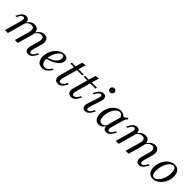

<svg xmlns="http://www.w3.org/2000/svg" viewBox="320 -1933 3262 3262"><g transform="rotate(45 1951.0 -302.5)"><path d="M362.1 -206.5 377.4 -262.1Q394.4 -321 381 -351.2Q367.7 -381.5 326.6 -381.5Q289.5 -381.5 258.9 -356.9Q228.2 -332.3 200.8 -279.8V-300Q232.3 -363.7 271.4 -394.8Q310.5 -425.8 359.7 -425.8Q420.2 -425.8 444.8 -382.3Q469.4 -338.7 448.4 -265.3L432.3 -206.5ZM592.7 -206.5 609.7 -264.5Q625 -321.8 612.5 -351.6Q600 -381.5 560.5 -381.5Q525 -381.5 495.6 -356.5Q466.1 -331.5 438.7 -279.8V-300Q470.2 -363.7 508.5 -394.8Q546.8 -425.8 593.5 -425.8Q652.4 -425.8 676.6 -382.7Q700.8 -339.5 680.6 -268.5L662.9 -206.5ZM124.2 -206.5 152.4 -308.1Q162.1 -341.9 156.5 -362.1Q150.8 -382.3 128.2 -382.3Q110.5 -382.3 94.4 -367.7Q78.2 -353.2 63.7 -325.8L47.6 -296H18.5L37.1 -330.6Q51.6 -358.1 68.5 -379.4Q85.5 -400.8 106.5 -413.3Q127.4 -425.8 154 -425.8Q187.1 -425.8 205.2 -409.3Q223.4 -392.7 227 -363.7Q230.6 -334.7 219.4 -296.8L194.4 -206.5ZM66.1 0 124.2 -206.5H194.4L136.3 0ZM304 0 362.1 -206.5H432.3L374.2 0ZM634.7 -104.8Q625 -71 630.6 -50.8Q636.3 -30.6 658.9 -30.6Q676.6 -30.6 692.7 -45.2Q708.9 -59.7 723.4 -87.1L738.7 -116.9H768.5L750 -82.3Q735.5 -54.8 718.5 -33.5Q701.6 -12.1 680.6 0.4Q659.7 12.9 633.1 12.9Q600.8 12.9 582.3 -3.6Q563.7 -20.2 560.5 -49.6Q557.3 -79 567.7 -116.1L592.7 -206.5H662.9Z M962.9 11.3Q901.6 11.3 868.5 -28.2Q835.5 -67.7 835.5 -139.5Q835.5 -196 854.8 -247.6Q874.2 -299.2 907.3 -339.5Q940.3 -379.8 982.7 -402.8Q1025 -425.8 1072.6 -425.8Q1114.5 -425.8 1136.7 -406.9Q1158.9 -387.9 1158.9 -351.6Q1158.9 -308.1 1126.6 -269Q1094.4 -229.8 1035.1 -199.2Q975.8 -168.5 895.2 -150.8L896 -175Q958.9 -191.9 1002.4 -217.7Q1046 -243.5 1069 -276.2Q1091.9 -308.9 1091.9 -347.6Q1091.9 -372.6 1082.3 -385.1Q1072.6 -397.6 1054 -397.6Q1028.2 -397.6 1002.4 -375Q976.6 -352.4 954.8 -315.3Q933.1 -278.2 920.2 -233.9Q907.3 -189.5 907.3 -145.2Q907.3 -88.7 929 -58.5Q950.8 -28.2 990.3 -28.2Q1022.6 -28.2 1050 -48.8Q1077.4 -69.4 1099.2 -111.3H1127.4Q1100 -51.6 1057.7 -20.2Q1015.3 11.3 962.9 11.3Z M1292.7 -206.5 1385.5 -537.9Q1404 -538.7 1422.6 -541.5Q1441.1 -544.4 1458.1 -549.2L1362.9 -206.5ZM1253.2 -383.9 1261.3 -412.9H1547.6L1539.5 -383.9ZM1345.2 11.3Q1295.2 11.3 1273.4 -24.2Q1251.6 -59.7 1267.7 -116.9L1292.7 -206.5H1362.9L1334.7 -105.6Q1325 -69.4 1333.1 -51.2Q1341.1 -33.1 1366.9 -33.1Q1387.9 -33.1 1405.6 -47.2Q1423.4 -61.3 1438.7 -89.5L1454 -118.5H1483.9L1458.9 -71.8Q1447.6 -50 1431.5 -31Q1415.3 -12.1 1394.4 -0.4Q1373.4 11.3 1345.2 11.3Z M1610.5 -206.5 1703.2 -537.9Q1721.8 -538.7 1740.3 -541.5Q1758.9 -544.4 1775.8 -549.2L1680.6 -206.5ZM1571 -383.9 1579 -412.9H1865.3L1857.3 -383.9ZM1662.9 11.3Q1612.9 11.3 1591.1 -24.2Q1569.4 -59.7 1585.5 -116.9L1610.5 -206.5H1680.6L1652.4 -105.6Q1642.7 -69.4 1650.8 -51.2Q1658.9 -33.1 1684.7 -33.1Q1705.6 -33.1 1723.4 -47.2Q1741.1 -61.3 1756.5 -89.5L1771.8 -118.5H1801.6L1776.6 -71.8Q1765.3 -50 1749.2 -31Q1733.1 -12.1 1712.1 -0.4Q1691.1 11.3 1662.9 11.3Z M2007.3 -102.4Q1996 -70.2 1999.6 -50.4Q2003.2 -30.6 2025 -30.6Q2043.5 -30.6 2059.7 -45.2Q2075.8 -59.7 2090.3 -87.1L2105.6 -116.9H2134.7L2116.9 -82.3Q2102.4 -54.8 2085.5 -33.5Q2068.5 -12.1 2047.6 0.4Q2026.6 12.9 2000 12.9Q1966.9 12.9 1949.6 -3.6Q1932.3 -20.2 1930.2 -48.8Q1928.2 -77.4 1940.3 -113.7L2004.8 -310.5Q2016.1 -343.5 2012.5 -362.9Q2008.9 -382.3 1986.3 -382.3Q1968.5 -382.3 1952.4 -367.7Q1936.3 -353.2 1921.8 -325.8L1906.5 -296H1876.6L1895.2 -330.6Q1909.7 -358.1 1926.6 -379.4Q1943.5 -400.8 1964.5 -413.3Q1985.5 -425.8 2012.1 -425.8Q2045.2 -425.8 2062.1 -409.3Q2079 -392.7 2081.5 -364.5Q2083.9 -336.3 2071 -299.2ZM2075.8 -512.9Q2054.8 -512.9 2040.3 -527.4Q2025.8 -541.9 2025.8 -562.9Q2025.8 -585.5 2042.7 -601.6Q2059.7 -617.7 2082.3 -617.7Q2103.2 -617.7 2117.7 -603.2Q2132.3 -588.7 2132.3 -567.7Q2132.3 -546 2115.3 -529.4Q2098.4 -512.9 2075.8 -512.9Z M2324.2 11.3Q2271 11.3 2240.3 -30.2Q2209.7 -71.8 2209.7 -144.4Q2209.7 -200 2227.4 -250.8Q2245.2 -301.6 2275.8 -341.1Q2306.5 -380.6 2345.6 -403.2Q2384.7 -425.8 2428.2 -425.8Q2465.3 -425.8 2498.8 -408.1Q2532.3 -390.3 2557.3 -357.3L2507.3 -318.5Q2500 -355.6 2480.6 -376.2Q2461.3 -396.8 2432.3 -396.8Q2403.2 -396.8 2376.2 -376.2Q2349.2 -355.6 2327.8 -321Q2306.5 -286.3 2294 -241.5Q2281.5 -196.8 2281.5 -148.4Q2281.5 -91.1 2300.4 -63.3Q2319.4 -35.5 2355.6 -35.5Q2382.3 -35.5 2404.4 -52Q2426.6 -68.5 2444.4 -100.8L2443.5 -76.6Q2423.4 -34.7 2392.7 -11.7Q2362.1 11.3 2324.2 11.3ZM2467.7 -206.5 2513.7 -370.2Q2536.3 -379 2559.7 -394.4Q2583.1 -409.7 2601.6 -428.2L2617.7 -405.6Q2604.8 -394.4 2596.4 -383.1Q2587.9 -371.8 2582.3 -358.5Q2576.6 -345.2 2571 -325.8L2537.9 -206.5ZM2508.9 -104.8Q2499.2 -71 2505.2 -51.2Q2511.3 -31.5 2533.1 -31.5Q2550.8 -31.5 2567.3 -45.6Q2583.9 -59.7 2597.6 -87.1L2613.7 -116.9H2642.7L2624.2 -82.3Q2610.5 -54.8 2593.1 -33.5Q2575.8 -12.1 2555.2 0.4Q2534.7 12.9 2507.3 12.9Q2475 12.9 2456.9 -3.6Q2438.7 -20.2 2435.1 -49.6Q2431.5 -79 2441.9 -116.1L2467.7 -206.5H2537.9Z M3024.2 -206.5 3039.5 -262.1Q3056.5 -321 3043.1 -351.2Q3029.8 -381.5 2988.7 -381.5Q2951.6 -381.5 2921 -356.9Q2890.3 -332.3 2862.9 -279.8V-300Q2894.4 -363.7 2933.5 -394.8Q2972.6 -425.8 3021.8 -425.8Q3082.3 -425.8 3106.9 -382.3Q3131.5 -338.7 3110.5 -265.3L3094.4 -206.5ZM3254.8 -206.5 3271.8 -264.5Q3287.1 -321.8 3274.6 -351.6Q3262.1 -381.5 3222.6 -381.5Q3187.1 -381.5 3157.7 -356.5Q3128.2 -331.5 3100.8 -279.8V-300Q3132.3 -363.7 3170.6 -394.8Q3208.9 -425.8 3255.6 -425.8Q3314.5 -425.8 3338.7 -382.7Q3362.9 -339.5 3342.7 -268.5L3325 -206.5ZM2786.3 -206.5 2814.5 -308.1Q2824.2 -341.9 2818.5 -362.1Q2812.9 -382.3 2790.3 -382.3Q2772.6 -382.3 2756.5 -367.7Q2740.3 -353.2 2725.8 -325.8L2709.7 -296H2680.6L2699.2 -330.6Q2713.7 -358.1 2730.6 -379.4Q2747.6 -400.8 2768.5 -413.3Q2789.5 -425.8 2816.1 -425.8Q2849.2 -425.8 2867.3 -409.3Q2885.5 -392.7 2889.1 -363.7Q2892.7 -334.7 2881.5 -296.8L2856.5 -206.5ZM2728.2 0 2786.3 -206.5H2856.5L2798.4 0ZM2966.1 0 3024.2 -206.5H3094.4L3036.3 0ZM3296.8 -104.8Q3287.1 -71 3292.7 -50.8Q3298.4 -30.6 3321 -30.6Q3338.7 -30.6 3354.8 -45.2Q3371 -59.7 3385.5 -87.1L3400.8 -116.9H3430.6L3412.1 -82.3Q3397.6 -54.8 3380.6 -33.5Q3363.7 -12.1 3342.7 0.4Q3321.8 12.9 3295.2 12.9Q3262.9 12.9 3244.4 -3.6Q3225.8 -20.2 3222.6 -49.6Q3219.4 -79 3229.8 -116.1L3254.8 -206.5H3325Z M3626.6 12.1Q3565.3 12.1 3531.5 -29.4Q3497.6 -71 3497.6 -144.4Q3497.6 -200 3515.7 -250.8Q3533.9 -301.6 3565.7 -341.1Q3597.6 -380.6 3638.7 -403.2Q3679.8 -425.8 3725 -425.8Q3786.3 -425.8 3821 -384.3Q3855.6 -342.7 3855.6 -269.4Q3855.6 -213.7 3837.1 -162.9Q3818.5 -112.1 3786.3 -73Q3754 -33.9 3712.9 -10.9Q3671.8 12.1 3626.6 12.1ZM3630.6 -16.9Q3654 -16.9 3676.6 -31.9Q3699.2 -46.8 3718.5 -72.6Q3737.9 -98.4 3752.8 -132.7Q3767.7 -166.9 3775.8 -205.6Q3783.9 -244.4 3783.9 -284.7Q3783.9 -340.3 3768.1 -368.5Q3752.4 -396.8 3722.6 -396.8Q3698.4 -396.8 3675.8 -382.3Q3653.2 -367.7 3633.9 -341.5Q3614.5 -315.3 3599.6 -281.5Q3584.7 -247.6 3576.6 -208.5Q3568.5 -169.4 3568.5 -129Q3568.5 -73.4 3584.3 -45.2Q3600 -16.9 3630.6 -16.9Z"/></g></svg>

Font: Playfair 5pt SemiExpanded Light Light
Style: Italic
Weight: 300
Italic angle: -15.6°
Version: Version 2.203